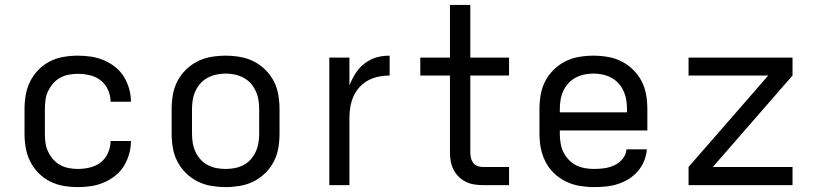

<svg xmlns="http://www.w3.org/2000/svg" viewBox="-20 -755 3340 783"><path d="M298 8Q268 8 239 3Q210 -2 184 -15Q158 -28 137 -49.5Q116 -71 103 -97Q90 -123 85 -152Q80 -181 80 -210V-310Q80 -339 85 -368Q90 -397 103 -423Q116 -449 137 -470.5Q158 -492 184 -505Q210 -518 239 -523Q268 -528 298 -528Q325 -528 351.5 -524Q378 -520 403 -509.5Q428 -499 449.5 -482Q471 -465 485 -442.5Q499 -420 506.5 -393.5Q514 -367 514 -340H431Q431 -365 420.5 -388.5Q410 -412 391 -427Q372 -442 347 -448Q322 -454 298 -454Q279 -454 260.5 -450.5Q242 -447 225.5 -438Q209 -429 196.5 -414.5Q184 -400 176 -383Q168 -366 165.5 -347.5Q163 -329 163 -310V-210Q163 -191 165.5 -172.5Q168 -154 176 -137Q184 -120 196.5 -105.5Q209 -91 225.5 -82Q242 -73 260.5 -69.5Q279 -66 298 -66Q322 -66 347 -72Q372 -78 391 -93Q410 -108 420.5 -131.5Q431 -155 431 -180H514Q514 -153 506.5 -126.5Q499 -100 485 -77.5Q471 -55 449.5 -38Q428 -21 403 -10.5Q378 0 351.5 4Q325 8 298 8Z M900 8Q871 8 841.5 3Q812 -2 786 -15Q760 -28 738.5 -49Q717 -70 703.5 -96Q690 -122 685 -151.5Q680 -181 680 -210V-310Q680 -339 685 -368.5Q690 -398 703.5 -424Q717 -450 738.5 -471Q760 -492 786 -505Q812 -518 841.5 -523Q871 -528 900 -528Q929 -528 958.5 -523Q988 -518 1014 -505Q1040 -492 1061.5 -471Q1083 -450 1096.5 -424Q1110 -398 1115 -368.5Q1120 -339 1120 -310V-210Q1120 -181 1115 -151.5Q1110 -122 1096.5 -96Q1083 -70 1061.5 -49Q1040 -28 1014 -15Q988 -2 958.5 3Q929 8 900 8ZM900 -66Q919 -66 937.5 -69.5Q956 -73 973 -82Q990 -91 1002.5 -105Q1015 -119 1023 -136.5Q1031 -154 1034 -172.5Q1037 -191 1037 -210V-310Q1037 -329 1034 -347.5Q1031 -366 1023 -383.5Q1015 -401 1002.5 -415Q990 -429 973 -438Q956 -447 937.5 -451Q919 -455 900 -455Q881 -455 862.5 -451Q844 -447 827 -438Q810 -429 797.5 -415Q785 -401 777 -383.5Q769 -366 766 -347.5Q763 -329 763 -310V-210Q763 -191 766 -172.5Q769 -154 777 -136.5Q785 -119 797.5 -105Q810 -91 827 -82Q844 -73 862.5 -69.5Q881 -66 900 -66Z M1323 0V-520H1405V-407Q1412 -424 1420.5 -440Q1429 -456 1440.5 -470.5Q1452 -485 1466.5 -496Q1481 -507 1497.5 -514.5Q1514 -522 1532 -525Q1550 -528 1569 -528V-447Q1546 -447 1524 -442.5Q1502 -438 1482 -427.5Q1462 -417 1446.5 -400Q1431 -383 1422 -363Q1413 -343 1409 -320.5Q1405 -298 1405 -276V0Z M1949 0Q1931 0 1913 -3Q1895 -6 1879 -14Q1863 -22 1850 -35Q1837 -48 1829 -64Q1821 -80 1818 -98Q1815 -116 1815 -134V-447H1694V-520H1815V-735H1898V-520H2056V-447H1898V-134Q1898 -123 1900.5 -111.5Q1903 -100 1909.5 -91Q1916 -82 1927 -78Q1938 -74 1949 -74H2056V0Z M2402 8Q2373 8 2343.5 3Q2314 -2 2287.5 -15Q2261 -28 2239.5 -48.5Q2218 -69 2204.5 -95.5Q2191 -122 2185.5 -151Q2180 -180 2180 -210V-310Q2180 -339 2185 -368.5Q2190 -398 2203.5 -424Q2217 -450 2238.5 -471Q2260 -492 2286 -505Q2312 -518 2341.5 -523Q2371 -528 2400 -528Q2429 -528 2458.5 -523Q2488 -518 2514 -505Q2540 -492 2561.5 -471Q2583 -450 2596.5 -424Q2610 -398 2615 -368.5Q2620 -339 2620 -310V-223H2263V-210Q2263 -191 2266 -172Q2269 -153 2277 -136Q2285 -119 2298.5 -104.5Q2312 -90 2328.5 -81.5Q2345 -73 2364 -69.5Q2383 -66 2402 -66Q2424 -66 2445 -69Q2466 -72 2485.5 -81Q2505 -90 2519 -107Q2533 -124 2535 -146H2618Q2616 -121 2606.5 -98Q2597 -75 2581 -56.5Q2565 -38 2544 -25Q2523 -12 2499.5 -4.5Q2476 3 2451.5 5.5Q2427 8 2402 8ZM2263 -297H2537V-310Q2537 -329 2534 -347.5Q2531 -366 2523 -383.5Q2515 -401 2502.5 -415Q2490 -429 2473 -438Q2456 -447 2437.5 -451Q2419 -455 2400 -455Q2381 -455 2362.5 -451Q2344 -447 2327 -438Q2310 -429 2297.5 -415Q2285 -401 2277 -383.5Q2269 -366 2266 -347.5Q2263 -329 2263 -310Z M2788 0V-74L3113 -447H2788V-520H3212V-447L2887 -74H3212V0Z"/></svg>

Font: Iosevka Aile
Style: Regular
Weight: 400
Designer: Belleve Invis
Foundry: Belleve Invis
Version: Version 28.0.1; ttfautohint (v1.8.4)